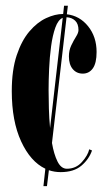

<svg xmlns="http://www.w3.org/2000/svg" viewBox="-20 -574 358 652"><path d="M127.5 58 134 -1Q83.5 -25 51.8 -93.8Q20 -162.5 20 -264.5Q20 -336.5 36.8 -386.5Q53.5 -436.5 80 -467.5Q106.5 -498.5 136.8 -512.5Q167 -526.5 194 -526.5H194.5L197.5 -554.5H210.5L207 -525.5Q250.5 -520.5 279.2 -484.8Q308 -449 308 -397.5Q308 -359.5 295.2 -341.8Q282.5 -324 261 -324Q240 -324 227 -339.5Q214 -355 214 -382.5Q214 -403 222 -419.8Q230 -436.5 238.2 -449.5Q246.5 -462.5 246.5 -472Q246.5 -493 235.2 -503.8Q224 -514.5 206 -515.5L156.5 -88.5Q163 -50.5 175.2 -25.8Q187.5 -1 207 -1Q238 -1 258.2 -23.8Q278.5 -46.5 283 -67L292.5 -63Q282 -33 256.2 -11.2Q230.5 10.5 186 10.5Q165 10.5 146 4L139.5 58ZM145 -268Q145 -238.5 146 -205Q147 -171.5 150 -139L193 -513.5Q177.5 -507 168 -480.5Q158.5 -454 153.5 -416.8Q148.5 -379.5 146.8 -340Q145 -300.5 145 -268Z"/></svg>

Font: Imbue 100pt
Style: Bold
Weight: 700
Designer: Tyler Finck
Foundry: Etcetera Type Company
Version: Version 1.102; ttfautohint (v1.8.3)